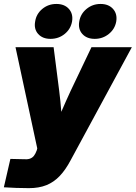

<svg xmlns="http://www.w3.org/2000/svg" viewBox="-37 -766 701 991"><path d="M-17.1 200.7 16.6 54.2 82.5 55.7Q103.5 57.6 116.7 53.2Q129.9 48.8 138.2 38.1Q146.5 27.3 152.8 9.8L155.3 0L43 -522.5H239.7L268.6 -296.9Q275.4 -243.7 279.3 -189.9Q283.2 -136.2 287.1 -80.1H234.9Q256.8 -136.2 280 -190.2Q303.2 -244.1 327.6 -296.9L435.1 -522.5H643.6L327.1 62Q301.3 110.8 271 142.6Q240.7 174.3 202.4 189.7Q164.1 205.1 112.3 205.1Q80.1 205.1 46.4 203.9Q12.7 202.6 -17.1 200.7ZM452.1 -565.4Q410.6 -565.4 387.9 -590.8Q365.2 -616.2 372.1 -655.3Q378.4 -694.3 409.7 -720Q440.9 -745.6 481.9 -745.6Q523.4 -745.6 546.4 -720Q569.3 -694.3 563 -655.3Q556.2 -616.2 524.7 -590.8Q493.2 -565.4 452.1 -565.4ZM223.6 -565.4Q182.6 -565.4 159.9 -590.8Q137.2 -616.2 144.5 -655.3Q150.4 -694.3 181.4 -720Q212.4 -745.6 253.9 -745.6Q295.9 -745.6 318.6 -720Q341.3 -694.3 335 -655.3Q328.1 -616.2 296.9 -590.8Q265.6 -565.4 223.6 -565.4Z"/></svg>

Font: Inter 28pt Black
Style: Italic
Weight: 900
Italic angle: -9.3988°
Designer: Rasmus Andersson
Foundry: rsms
Version: Version 4.001;git-66647c0bb